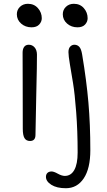

<svg xmlns="http://www.w3.org/2000/svg" viewBox="-20 -748 564 1012"><path d="M146 -604Q113.8 -604 91.3 -623.8Q68.8 -643.6 68.8 -672.9Q68.8 -696.3 85.4 -712.2Q102.1 -728 127 -728Q159.7 -728 179.9 -705.1Q200.2 -682.1 200.2 -651.9Q200.2 -633.3 186.5 -618.7Q172.9 -604 146 -604ZM388.2 -604Q356 -604 333.5 -623.8Q311 -643.6 311 -672.9Q311 -696.3 327.6 -712.2Q344.2 -728 369.1 -728Q401.9 -728 421.9 -705.1Q441.9 -682.1 441.9 -651.9Q441.9 -633.3 428.5 -618.7Q415 -604 388.2 -604ZM138.2 -4.9Q118.2 -4.9 109.1 -20Q100.1 -35.2 100.1 -68.8Q100.1 -193.8 99.6 -311Q99.1 -428.2 99.1 -470.2Q99.1 -489.7 107.4 -501Q115.7 -512.2 131.8 -512.2Q149.9 -512.2 162.1 -498.5Q174.3 -484.9 174.8 -460.9Q175.3 -419.4 171.1 -246.8Q167 -74.2 167 -37.1Q167 -4.9 138.2 -4.9ZM327.1 244.1Q279.3 244.1 250.7 226.1Q222.2 208 222.2 184.1Q222.2 170.9 230.2 163.3Q238.3 155.8 252 155.8Q263.7 155.8 284.7 167.5Q305.7 179.2 321.8 179.2Q354 179.2 371.6 147.9Q389.2 116.7 389.2 56.2Q389.2 -57.1 381.6 -156.5Q374 -255.9 365 -309.8Q356 -363.8 348.4 -409.2Q340.8 -454.6 340.8 -473.1Q340.8 -492.7 350.1 -502.4Q359.4 -512.2 372.1 -512.2Q387.7 -512.2 397.9 -501.2Q408.2 -490.2 413.1 -460Q436 -323.2 446 -207.8Q456.1 -92.3 456.1 43.9Q456.1 140.1 421.4 192.1Q386.7 244.1 327.1 244.1Z"/></svg>

Font: Shantell Sans Bouncy
Style: Regular
Weight: 300
Designer: Stephen Nixon, Anya Danilova, Shantell Martin
Foundry: Arrow Type
Version: Version 1.006;[9816181b4]